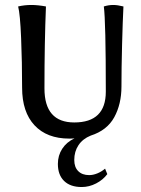

<svg xmlns="http://www.w3.org/2000/svg" viewBox="-20 -553 569 773"><path d="M477 -527Q474 -470 471.5 -374Q469 -278 469 -205Q469 -134 440 -81Q411 -28 345 -7Q313 6 296 31.5Q279 57 279 91Q279 120 295 136Q311 152 339 152Q355 152 372 145Q389 138 403 126L412 148Q395 171 367 185.5Q339 200 309 200Q263 200 238 175.5Q213 151 213 107Q213 73 230.5 46Q248 19 280 4Q273 5 259 5Q169 5 119 -48.5Q69 -102 69 -200Q69 -303 65 -400Q61 -497 53 -527Q79 -533 106 -533Q132 -533 165 -527Q159 -381 159 -197Q159 -60 279 -60Q406 -60 406 -184Q406 -467 398 -527Q417 -533 436 -533Q453 -533 477 -527Z"/></svg>

Font: Mirza
Style: Regular
Weight: 400
Designer: Arabic design by Kourosh Beigpour, Latin design by Eduardo Tunni, engineering by Lasse Fister
Version: Version 1.0010g